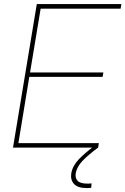

<svg xmlns="http://www.w3.org/2000/svg" viewBox="-20 -748 635 973"><path d="M45.9 0 166.5 -727.5H595.2L591.3 -704.1H186L132.3 -380.9H503.9L500 -358.4H128.4L73.2 -22.5H481L477.1 0ZM420.4 205.1Q373.5 205.1 354.7 183.8Q335.9 162.6 341.3 129.9Q347.7 92.8 378.9 59.8Q410.2 26.9 463.9 -12.7L477.1 0Q424.3 39.1 396.7 68.8Q369.1 98.6 363.8 129.9Q359.9 152.8 372.8 167.7Q385.7 182.6 424.3 182.6Q429.2 182.6 434.1 182.1Q439 181.6 443.8 181.2L442.4 203.6Q437 204.1 431.6 204.6Q426.3 205.1 420.4 205.1Z"/></svg>

Font: Inter 28pt Thin
Style: Italic
Weight: 250
Italic angle: -9.3988°
Designer: Rasmus Andersson
Foundry: rsms
Version: Version 4.001;git-66647c0bb